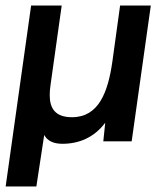

<svg xmlns="http://www.w3.org/2000/svg" viewBox="-20 -513 598 697"><path d="M0.5 164H112L140.5 -23C151.5 -2.5 173 9 206.5 9C266.5 9 321.5 -13.5 362 -67.5L355 0H458L527.5 -493H416L388 -290C372 -177.5 338 -87.5 241.5 -87.5C180 -87.5 160.5 -120 160.5 -168C160.5 -179 161.5 -192 163.5 -205L204 -493H93Z"/></svg>

Font: HK Grotesk SemiBold
Style: Italic
Weight: 600
Italic angle: -16°
Designer: Alfredo Marco Pradil
Foundry: Hanken Design Co.
Version: Version 3.001;FEAKit 1.0